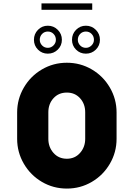

<svg xmlns="http://www.w3.org/2000/svg" viewBox="-20 -1081 780 1120"><path d="M370 -715Q449 -715 515.5 -676Q582 -637 621 -570Q660 -503 660 -425V-271Q660 -193 621 -126Q582 -59 515.5 -20Q449 19 370 19Q291 19 224.5 -20Q158 -59 119 -126Q80 -193 80 -271V-425Q80 -503 119 -570Q158 -637 224.5 -676Q291 -715 370 -715ZM370 -155Q417 -155 447 -189Q477 -223 477 -271V-426Q477 -475 447 -508Q417 -541 370 -541Q322 -541 292 -508Q262 -475 262 -426V-271Q262 -223 292 -189Q322 -155 370 -155ZM178 -849Q178 -883 201.5 -907Q225 -931 259 -931Q293 -931 317 -907Q341 -883 341 -849Q341 -815 317 -791.5Q293 -768 259 -768Q225 -768 201.5 -791.5Q178 -815 178 -849ZM400 -849Q400 -883 423.5 -907Q447 -931 481 -931Q515 -931 539 -907Q563 -883 563 -849Q563 -815 539 -791.5Q515 -768 481 -768Q447 -768 423.5 -791.5Q400 -815 400 -849ZM259 -802Q278 -802 292 -816Q306 -830 306 -849Q306 -869 292.5 -883Q279 -897 259 -897Q239 -897 225.5 -883Q212 -869 212 -849Q212 -830 225.5 -816Q239 -802 259 -802ZM481 -802Q500 -802 514 -816Q528 -830 528 -849Q528 -869 514.5 -883Q501 -897 481 -897Q461 -897 447.5 -883Q434 -869 434 -849Q434 -830 447.5 -816Q461 -802 481 -802ZM518 -1061V-1024H222V-1061Z"/></svg>

Font: Major Mono Display
Style: Regular
Weight: 400
Designer: Emre Parlak
Foundry: Emre Parlak
Version: Version 2.000; ttfautohint (v1.8) -l 8 -r 50 -G 200 -x 14 -D